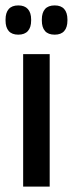

<svg xmlns="http://www.w3.org/2000/svg" viewBox="-22 -689 268 709"><path d="M161.5 0H63.5V-489H161.5ZM45.5 -561Q22 -561 10.2 -574.5Q-1.5 -588 -1.5 -613V-617Q-1.5 -642 10.2 -655.5Q22 -669 45.5 -669Q69 -669 81 -655.5Q93 -642 93 -617V-613Q93 -588 81 -574.5Q69 -561 45.5 -561ZM180 -561Q156 -561 144.2 -574.5Q132.5 -588 132.5 -613V-617Q132.5 -642 144.2 -655.5Q156 -669 180 -669Q203.5 -669 215.2 -655.5Q227 -642 227 -617V-613Q227 -588 215.2 -574.5Q203.5 -561 180 -561Z"/></svg>

Font: Anek Devanagari Medium
Style: Regular
Weight: 500
Designer: Kailash Malviya (Devanagari) & Yesha Goshar (Latin)
Foundry: Ek Type
Version: Version 1.003